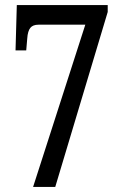

<svg xmlns="http://www.w3.org/2000/svg" viewBox="-20 -734 482 754"><path d="M110 0 315 -637H131Q109 -637 99 -624.5Q89 -612 87 -583L83 -536H41L46 -714H403V-687L197 0Z"/></svg>

Font: Noto Serif Thai ExtraCondensed
Style: Regular
Weight: 400
Width: 2
Designer: Monotype Design Team
Foundry: Monotype Imaging Inc.
Version: Version 2.002; ttfautohint (v1.8.4.7-5d5b)